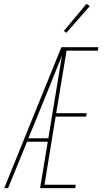

<svg xmlns="http://www.w3.org/2000/svg" viewBox="-20 -981 540 1001"><path d="M2 0 300 -735H493L490 -717H327L273 -391H432L429 -373H270L212 -18H375L372 0H189L229 -242H121L22 0ZM232 -260 303 -691Q283 -641 262.5 -590.5Q242 -540 222 -490L128 -260ZM326 -810 313 -820 431 -961 448 -949Z"/></svg>

Font: Iosevka SS18 Thin
Style: Italic
Weight: 100
Italic angle: -9°
Monospace: yes
Designer: Belleve Invis
Foundry: Belleve Invis
Version: Version 25.1.1; ttfautohint (v1.8.4)